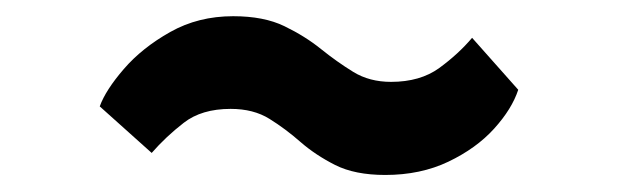

<svg xmlns="http://www.w3.org/2000/svg" viewBox="-20 -516 744 231"><path d="M162.5 -332 100 -388Q107 -407.5 129 -433Q151 -458.5 184.8 -477.5Q218.5 -496.5 260.5 -496.5Q297.5 -496.5 322.2 -484.5Q347 -472.5 366.2 -457Q385.5 -441.5 405 -429.5Q424.5 -417.5 450.5 -417.5Q485.5 -417.5 508.5 -434.2Q531.5 -451 548 -470.5L603.5 -408Q596 -385 574.5 -361.2Q553 -337.5 519.5 -321.5Q486 -305.5 443.5 -305.5Q407 -305.5 383.2 -317.5Q359.5 -329.5 341.5 -345.2Q323.5 -361 304.2 -373Q285 -385 257.5 -385Q222.5 -385 201 -368.2Q179.5 -351.5 162.5 -332Z"/></svg>

Font: Merriweather Sans SemiBold
Style: Regular
Weight: 600
Designer: Eben Sorkin
Foundry: Eben Sorkin
Version: Version 2.001